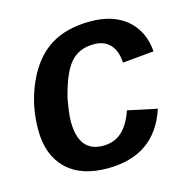

<svg xmlns="http://www.w3.org/2000/svg" viewBox="-86 -623 710 718"><g transform="rotate(-15 269.0 -264.0)"><path d="M251 -76.2Q294.4 -76.2 323.7 -102.5Q353 -128.9 370.6 -181.2L483.9 -157.2Q429.7 9.8 245.1 9.8Q142.1 9.8 86.7 -44.7Q31.2 -99.1 31.2 -196.3Q31.2 -292.5 68.8 -376Q106.4 -459.5 168.7 -498.8Q231 -538.1 323.2 -538.1Q412.1 -538.1 464.8 -493.2Q517.6 -448.2 523.9 -368.7L402.8 -357.4Q399.9 -403.8 377.4 -428Q355 -452.1 314.9 -452.1Q256.3 -452.1 223.4 -413.3Q190.4 -374.5 168 -282.7Q163.1 -255.9 160.2 -233.9Q157.2 -211.9 157.2 -195.8Q157.2 -76.2 251 -76.2Z"/></g></svg>

Font: Arimo SemiBold
Style: Italic
Weight: 600
Italic angle: -12°
Version: Version 1.33